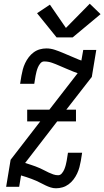

<svg xmlns="http://www.w3.org/2000/svg" viewBox="-20 -1003 560 1031"><path d="M281 8Q266 8 252 3.5Q238 -1 225.5 -7Q213 -13 200.5 -19.5Q188 -26 175 -32Q162 -38 149 -42.5Q136 -47 122 -52L93 -61L83 0H13L37 -145L196 -351H126V-414H245L397 -610L375 -618Q356 -626 336.5 -634Q317 -642 298 -650.5Q279 -659 259 -666Q239 -673 217 -673Q205 -673 196.5 -662.5Q188 -652 183.5 -641Q179 -630 176 -618.5Q173 -607 171 -596L164 -553H88L95 -596Q98 -613 102.5 -630Q107 -647 115 -664Q123 -681 134.5 -696Q146 -711 161 -722Q176 -733 193.5 -738Q211 -743 229 -743Q252 -743 274.5 -735.5Q297 -728 318 -719Q339 -710 360.5 -701Q382 -692 403 -683L417 -678L427 -735H497L473 -590L336 -414H388V-351H287L115 -128L146 -118Q158 -114 170.5 -109.5Q183 -105 195 -99.5Q207 -94 218.5 -88Q230 -82 241.5 -76.5Q253 -71 266 -66.5Q279 -62 292 -62Q304 -62 312.5 -72.5Q321 -83 325.5 -94Q330 -105 333 -116.5Q336 -128 338 -139L345 -183H421L414 -139Q411 -122 406.5 -105Q402 -88 394 -71Q386 -54 374.5 -39Q363 -24 348 -13Q333 -2 315.5 3Q298 8 281 8ZM284 -802 179 -932 248 -978 334 -853 462 -983 520 -927 370 -802Z"/></svg>

Font: Iosevka Gothic
Style: Italic
Weight: 400
Italic angle: -9°
Monospace: yes
Designer: Belleve Invis
Foundry: Belleve Invis
Version: Version 15.5.1; ttfautohint (v1.8.4)